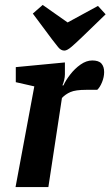

<svg xmlns="http://www.w3.org/2000/svg" viewBox="-20 -758 448 778"><path d="M119 -408 44 -425V-486L243 -505V-457Q243 -446 240 -433.5Q237 -421 233 -412H237Q246 -432 264.5 -456Q283 -480 306.5 -496.5Q330 -513 354 -513Q380 -513 391 -500.5Q402 -488 402 -466Q402 -446 393.5 -425Q385 -404 374 -394H329Q286 -394 265.5 -385Q245 -376 231 -361L176 0H43ZM113 -703 153 -738 254 -667 377 -734 408 -700 317 -612Q289 -585 270.5 -569Q252 -553 241 -553Q227 -553 216 -566.5Q205 -580 192 -597Z"/></svg>

Font: Faustina VF Beta
Style: Italic
Weight: 400
Italic angle: -8°
Designer: Alfonso Garcia
Foundry: Omnibus-Type
Version: Version 1.006